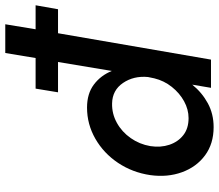

<svg xmlns="http://www.w3.org/2000/svg" viewBox="-71 -749 830 728"><g transform="rotate(-90 344.0 -385.0)"><path d="M44 -230Q35 -165 55 -110Q75 -55 119 -22.5Q163 10 226 10Q276 10 316.5 -12Q357 -34 387 -71L375 0H482L582 -580H673L688 -665H597L616 -780H507L488 -665H372L358 -580H473L439 -376Q422 -418 387.5 -444Q353 -470 300 -470Q237 -470 182 -438.5Q127 -407 90.5 -352.5Q54 -298 44 -230ZM154 -230Q161 -271 184.5 -304.5Q208 -338 242.5 -357Q277 -376 316 -375Q366 -374 393.5 -333.5Q421 -293 416 -239L411 -215Q402 -178 378.5 -148.5Q355 -119 324 -102Q293 -85 260 -85Q221 -85 195.5 -105Q170 -125 159 -158Q148 -191 154 -230Z"/></g></svg>

Font: Jost* 500 Medium Italic
Style: Italic
Weight: 500
Italic angle: -10°
Version: Version 3.200; ttfautohint (v0.97) -l 8 -r 50 -G 200 -x 14 -